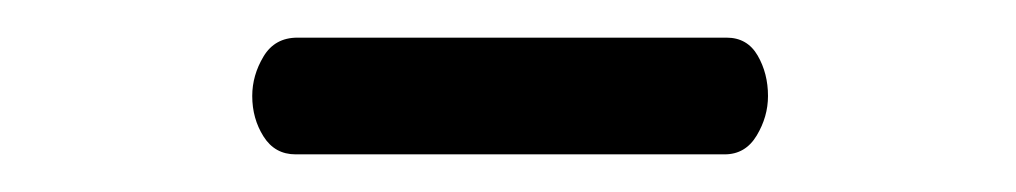

<svg xmlns="http://www.w3.org/2000/svg" viewBox="-20 -699 540 102"><path d="M137 -617Q126 -617 120 -626.5Q114 -636 114 -648Q114 -659 120 -669Q126 -679 138 -679H366Q377 -679 382.5 -669.5Q388 -660 388 -648Q388 -637 382 -627Q376 -617 365 -617Z"/></svg>

Font: Moon Stars Kai T
Style: Regular
Weight: 400
Designer: GuiWonder
Version: Version 1.101